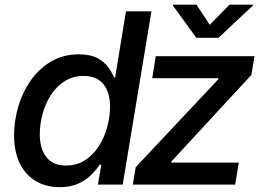

<svg xmlns="http://www.w3.org/2000/svg" viewBox="-20 -775 1109 806"><path d="M231 10.7Q143.1 10.7 91.1 -47.1Q39.1 -105 39.1 -206.1Q39.1 -269 57.4 -329.8Q75.7 -390.6 110.8 -439.7Q146 -488.8 196.3 -517.8Q246.6 -546.9 311 -546.9Q359.4 -546.9 388.9 -531Q418.5 -515.1 434.6 -492.7Q450.7 -470.2 458.5 -450.2H463.4L508.8 -727.5H615.7L495.1 0H391.1L405.3 -83.5H398.4Q383.8 -61.5 361.8 -39.8Q339.8 -18.1 307.6 -3.7Q275.4 10.7 231 10.7ZM256.8 -80.1Q302.2 -80.1 336.7 -102.3Q371.1 -124.5 394.5 -160.9Q418 -197.3 429.9 -241Q441.9 -284.7 441.9 -327.6Q441.9 -387.2 414.1 -421.6Q386.2 -456.1 331.1 -456.1Q286.1 -456.1 251.7 -434.3Q217.3 -412.6 194.1 -376.7Q170.9 -340.8 158.9 -297.6Q147 -254.4 147 -211.4Q147 -151.9 174.3 -116Q201.7 -80.1 256.8 -80.1ZM537.6 0 549.8 -73.2 896.5 -442.4 897 -446.8H619.1L633.8 -539.1H1048.3L1035.2 -460.4L699.2 -96.7L698.7 -92.3H982.4L967.3 0ZM804.7 -755.4 860.4 -670.9 943.4 -755.4H1042.5L1042 -752L897 -616.2H804.2L705.6 -752L706.1 -755.4Z"/></svg>

Font: Inter 18pt Medium
Style: Italic
Weight: 500
Italic angle: -9.3988°
Designer: Rasmus Andersson
Foundry: rsms
Version: Version 4.001;git-66647c0bb